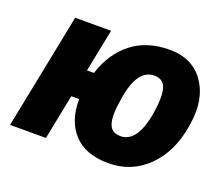

<svg xmlns="http://www.w3.org/2000/svg" viewBox="-97 -677 950 825"><g transform="rotate(20 378.5 -264.0)"><path d="M476.1 -116.7Q553.2 -116.7 576.7 -258.8L578.1 -269Q588.9 -336.4 578.1 -373.8Q567.4 -411.1 525.4 -411.1Q446.8 -411.1 425.3 -269L423.8 -258.8Q412.1 -189.5 423.1 -153.1Q434.1 -116.7 476.1 -116.7ZM741.2 -269 739.7 -258.8Q719.7 -134.8 646 -62.3Q572.3 10.3 466.8 10.3Q361.3 10.3 307.6 -48.8Q253.9 -107.9 255.9 -205.6H219.7L178.7 0H14.6L120.1 -528.3H284.2L245.1 -333H276.9Q307.1 -428.7 376.2 -483.4Q445.3 -538.1 549.8 -538.1Q654.3 -538.1 707 -462.4Q759.8 -386.7 741.2 -269Z"/></g></svg>

Font: Roboto-BlackItalic
Style: Italic
Weight: 900
Italic angle: -12°
Designer: Google
Version: Version 1.100141; 2013